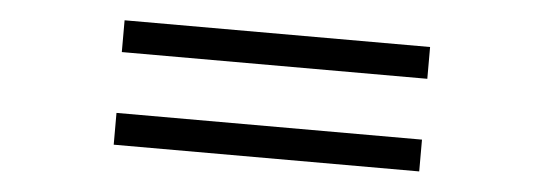

<svg xmlns="http://www.w3.org/2000/svg" viewBox="-30 -469 1022 361"><g transform="rotate(5 481.0 -288.5)"><path d="M192.9 -171.4V-231.4H769.5V-171.4ZM192.9 -346.2V-406.2H769.5V-346.2Z"/></g></svg>

Font: GodaGr
Style: Regular
Weight: 400
Version: 1.0.0